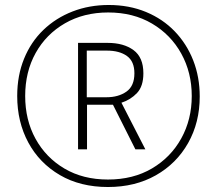

<svg xmlns="http://www.w3.org/2000/svg" viewBox="-20 -742 870 770"><path d="M413 8Q302 8 220 -40Q138 -88 93.5 -170.5Q49 -253 49 -357Q49 -439 76.5 -506.5Q104 -574 154 -622Q204 -670 271 -696Q338 -722 416 -722Q498 -722 565.5 -694Q633 -666 681 -616Q729 -566 755 -499.5Q781 -433 781 -355Q781 -251 734.5 -168.5Q688 -86 605 -39Q522 8 413 8ZM413 -22Q514 -22 589.5 -66.5Q665 -111 707 -187Q749 -263 749 -357Q749 -451 707 -527Q665 -603 589.5 -647.5Q514 -692 414 -692Q316 -692 240.5 -648.5Q165 -605 123 -529.5Q81 -454 81 -357Q81 -261 122.5 -185.5Q164 -110 238.5 -66Q313 -22 413 -22ZM293 -143V-570H412Q476 -570 515.5 -541Q555 -512 555 -448Q555 -396 529.5 -369Q504 -342 467 -330L563 -143H523L433 -322H329V-143ZM407 -352Q455 -352 487 -374.5Q519 -397 519 -448Q519 -496 489 -517.5Q459 -539 409 -539H328V-352Z"/></svg>

Font: Noto Sans Gujarati ExtraCondensed ExtraLight
Style: Regular
Weight: 200
Width: 2
Designer: Jelle Bosma - Monotype Design Team, Universal Thirst
Foundry: Monotype Imaging Inc.
Version: Version 2.106; ttfautohint (v1.8.4.7-5d5b)